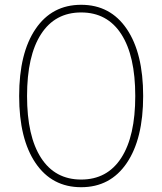

<svg xmlns="http://www.w3.org/2000/svg" viewBox="-20 -768 678 802"><path d="M319 14Q197 14 128.5 -87Q60 -188 60 -367Q60 -546 128.5 -647Q197 -748 319 -748Q441 -748 509.5 -647Q578 -546 578 -367Q578 -188 509.5 -87Q441 14 319 14ZM319 -18Q428 -18 486.5 -108.5Q545 -199 545 -367Q545 -535 486.5 -625.5Q428 -716 319 -716Q210 -716 151.5 -625.5Q93 -535 93 -367Q93 -199 151.5 -108.5Q210 -18 319 -18Z"/></svg>

Font: LINE Seed Sans App Thin
Style: Regular
Weight: 250
Designer: LINE VX Design & Dalton Maag Ltd & Sandoll Inc
Foundry: Dalton Maag Ltd
Version: Version 1.003